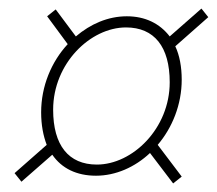

<svg xmlns="http://www.w3.org/2000/svg" viewBox="-20 -556 506 448"><path d="M30 -132 102 -195C124 -163 159 -146 204 -146C250 -146 295 -166 330 -199L384 -128L404 -144L348 -218C382 -258 404 -312 404 -370C404 -400 399 -427 389 -448L466 -516L450 -536L376 -471C353 -501 319 -518 276 -518C232 -518 191 -500 157 -471L110 -534L90 -518L138 -453C100 -412 76 -355 76 -294C76 -264 81 -239 89 -218L14 -152ZM206 -172C140 -172 104 -217 104 -300C104 -408 191 -492 274 -492C340 -492 376 -447 376 -364C376 -256 289 -172 206 -172Z"/></svg>

Font: Source Sans Pro ExtraLight
Style: Italic
Weight: 200
Italic angle: -11°
Designer: Paul D. Hunt
Foundry: Adobe Systems Incorporated
Version: Version 3.006;hotconv 1.0.111;makeotfexe 2.5.65597